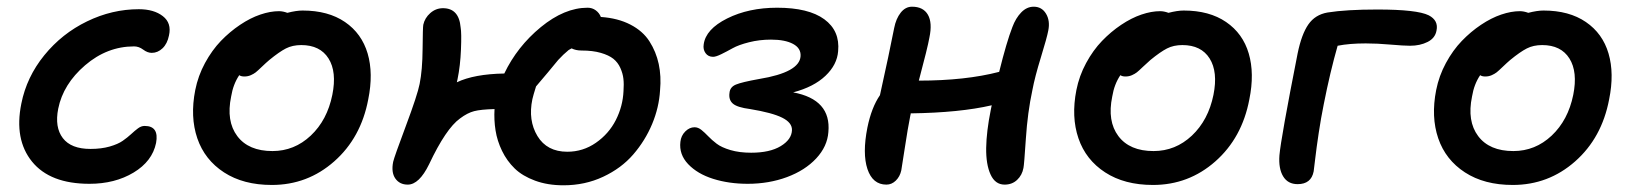

<svg xmlns="http://www.w3.org/2000/svg" viewBox="-20 -534 4825 567"><path d="M244.1 8.8Q127.9 8.8 74.7 -56.6Q21.5 -122.1 43 -228Q58.6 -306.6 110.8 -370.8Q163.1 -435.1 237.1 -470.9Q311 -506.8 390.1 -506.8Q434.6 -506.8 460.9 -486.3Q487.3 -465.8 479 -429.2Q474.1 -404.8 460 -391.4Q445.8 -377.9 428.2 -377.9Q415.5 -377.9 402.8 -387.5Q390.1 -397 376 -397Q296.4 -397 231.4 -341.3Q166.5 -285.6 151.9 -212.9Q141.1 -158.2 165.5 -126.2Q189.9 -94.2 247.1 -94.2Q279.3 -94.2 304 -101.3Q328.6 -108.4 342.5 -118.2Q356.4 -127.9 367.2 -137.9Q377.9 -147.9 387.5 -155Q397 -162.1 407.2 -162.1Q450.2 -162.1 440.9 -111.8Q429.7 -57.6 374.5 -24.4Q319.3 8.8 244.1 8.8Z M782.7 12.2Q698.7 12.2 641.6 -24.9Q584.5 -62 562.7 -125.5Q541 -189 556.6 -268.1Q564.9 -310.1 585.4 -347.9Q606 -385.7 632.3 -413.1Q658.7 -440.4 689 -460.7Q719.2 -481 748.8 -491Q778.3 -501 803.7 -501Q815.4 -501 828.6 -496.1Q855 -502.9 873.5 -502.9Q949.2 -502.9 998.8 -469Q1048.3 -435.1 1065.7 -376Q1083 -316.9 1067.4 -240.2Q1045.9 -127 967 -57.4Q888.2 12.2 782.7 12.2ZM662.6 -249Q647.5 -176.3 680.7 -132.1Q713.9 -87.9 784.7 -87.9Q849.1 -87.9 897.7 -133.5Q946.3 -179.2 961.4 -253.9Q975.1 -321.8 950.2 -361.3Q925.3 -400.9 869.6 -400.9Q843.8 -400.9 824.2 -390.9Q804.7 -380.9 775.4 -356.9Q766.1 -349.1 753.4 -336.9Q740.7 -324.7 735.1 -320.3Q729.5 -315.9 720.7 -312Q711.9 -308.1 701.7 -308.1Q691.9 -308.1 686.5 -312Q668.5 -285.2 662.6 -249Z M1644 13.2Q1597.2 13.2 1560.1 -0.5Q1522.9 -14.2 1500 -36.4Q1477.1 -58.6 1462.6 -88.4Q1448.2 -118.2 1443.4 -148.9Q1438.5 -179.7 1440.4 -211.9Q1400.4 -210.9 1380.4 -205.8Q1360.4 -200.7 1338.4 -184.1Q1296.9 -154.3 1247.1 -48.8Q1217.8 11.2 1184.1 11.2Q1160.2 11.2 1147.5 -6.8Q1134.8 -24.9 1141.1 -56.2Q1144 -69.8 1178.5 -161.9Q1212.9 -253.9 1219.2 -286.1Q1227.5 -326.7 1228 -389.9Q1228.5 -453.1 1230 -460.9Q1234.4 -481 1250.7 -495.4Q1267.1 -509.8 1288.1 -509.8Q1335.4 -509.8 1340.3 -453.1Q1343.3 -436.5 1341.3 -388.2Q1339.4 -339.8 1331.1 -299.8Q1330.6 -298.3 1330.1 -295.4Q1329.6 -292.5 1329.1 -291Q1380.4 -315.4 1469.2 -316.9Q1507.3 -396.5 1577.1 -453.9Q1647 -511.2 1715.3 -511.2Q1729 -511.2 1739.5 -503.4Q1750 -495.6 1754.4 -483.9Q1804.7 -480.5 1841.6 -461.4Q1878.4 -442.4 1897.9 -411.9Q1917.5 -381.3 1925.3 -345Q1933.1 -308.6 1929.2 -267.1Q1926.3 -216.8 1905.8 -167.7Q1885.3 -118.7 1850.1 -77.9Q1814.9 -37.1 1761.2 -12Q1707.5 13.2 1644 13.2ZM1552.2 -241.2Q1539.1 -178.7 1567.1 -132.3Q1595.2 -85.9 1655.3 -85.9Q1701.7 -85.9 1739.7 -112.3Q1777.8 -138.7 1798.6 -179.4Q1819.3 -220.2 1821.3 -265.1Q1822.8 -285.6 1821 -301.3Q1819.3 -316.9 1812 -333.3Q1804.7 -349.6 1791.3 -360.4Q1777.8 -371.1 1754.2 -377.9Q1730.5 -384.8 1697.3 -384.8Q1680.7 -384.8 1668 -391.1Q1666.5 -390.1 1663.6 -388.7Q1660.6 -387.2 1659.2 -386.2Q1643.6 -373.5 1628.4 -356.9Q1620.6 -347.7 1597.7 -319.8Q1574.7 -292 1563 -278.8Q1554.7 -252.4 1552.2 -241.2Z M2188 8.8Q2132.3 8.8 2085.9 -5.9Q2039.6 -20.5 2012.2 -49.3Q1984.9 -78.1 1989.3 -115.2Q1991.2 -133.3 2003.7 -145.8Q2016.1 -158.2 2031.2 -158.2Q2041.5 -158.2 2051.3 -150.4Q2061 -142.6 2071.5 -131.6Q2082 -120.6 2096.4 -109.6Q2110.8 -98.6 2137.2 -90.8Q2163.6 -83 2198.2 -83Q2253.4 -83 2285.6 -102.5Q2317.9 -122.1 2318.8 -149.9Q2319.3 -171.9 2289.8 -186.5Q2260.3 -201.2 2195.3 -211.9Q2157.2 -216.8 2144.3 -228Q2131.3 -239.3 2134.3 -259.8Q2135.7 -276.9 2153.1 -284.2Q2170.4 -291.5 2222.2 -300.8Q2341.3 -320.3 2344.2 -368.2Q2345.7 -391.6 2322 -404.3Q2298.3 -417 2256.8 -417Q2222.7 -417 2191.9 -409.2Q2161.1 -401.4 2143.6 -391.6Q2126 -381.8 2110.1 -374Q2094.2 -366.2 2085.9 -366.2Q2071.3 -366.2 2063.5 -377.2Q2055.7 -388.2 2058.1 -402.8Q2064 -447.8 2127.4 -479.5Q2190.9 -511.2 2274.9 -511.2Q2367.7 -511.2 2414.3 -477.1Q2460.9 -442.9 2455.1 -382.8Q2452.1 -342.8 2417.7 -310.1Q2383.3 -277.3 2322.3 -261.2Q2435.1 -240.2 2426.3 -144Q2423.3 -101.6 2390.4 -66.2Q2357.4 -30.8 2304 -11Q2250.5 8.8 2188 8.8Z M2597.7 11.2Q2557.1 11.2 2541.7 -34.7Q2526.4 -80.6 2541.5 -157.2Q2553.7 -216.8 2578.6 -252.9Q2606 -376.5 2620.6 -451.2Q2626 -479 2639.9 -496.6Q2653.8 -514.2 2673.3 -514.2Q2706.5 -514.2 2720.2 -490.5Q2733.9 -466.8 2724.6 -422.9Q2719.7 -394.5 2693.4 -295.9Q2831.1 -295.9 2930.7 -321.8Q2952.6 -410.2 2969.7 -454.1Q2979.5 -480.5 2995.8 -497.3Q3012.2 -514.2 3032.7 -514.2Q3056.6 -514.2 3069.1 -493.4Q3081.5 -472.7 3075.7 -443.8Q3071.8 -422.9 3054 -365Q3036.1 -307.1 3028.8 -268.1Q3014.6 -202.1 3009.5 -124.5Q3004.4 -46.9 3002.4 -38.1Q2998.5 -16.6 2983.6 -2.7Q2968.8 11.2 2946.8 11.2Q2918.9 11.2 2905.3 -18.6Q2891.6 -48.3 2892.3 -97.2Q2893.1 -146 2905.8 -209Q2906.2 -211.4 2907.2 -216.1Q2908.2 -220.7 2908.7 -223.1Q2814.5 -201.2 2669.4 -199.2Q2669.4 -195.8 2668.5 -193.8Q2660.6 -154.3 2651.9 -96.4Q2643.1 -38.6 2641.6 -30.8Q2637.7 -12.7 2625.5 -0.7Q2613.3 11.2 2597.7 11.2Z M3384.8 12.2Q3300.8 12.2 3243.7 -24.9Q3186.5 -62 3164.8 -125.5Q3143.1 -189 3158.7 -268.1Q3167 -310.1 3187.5 -347.9Q3208 -385.7 3234.4 -413.1Q3260.7 -440.4 3291 -460.7Q3321.3 -481 3350.8 -491Q3380.4 -501 3405.8 -501Q3417.5 -501 3430.7 -496.1Q3457 -502.9 3475.6 -502.9Q3551.3 -502.9 3600.8 -469Q3650.4 -435.1 3667.7 -376Q3685.1 -316.9 3669.4 -240.2Q3647.9 -127 3569.1 -57.4Q3490.2 12.2 3384.8 12.2ZM3264.6 -249Q3249.5 -176.3 3282.7 -132.1Q3315.9 -87.9 3386.7 -87.9Q3451.2 -87.9 3499.8 -133.5Q3548.3 -179.2 3563.5 -253.9Q3577.1 -321.8 3552.2 -361.3Q3527.3 -400.9 3471.7 -400.9Q3445.8 -400.9 3426.3 -390.9Q3406.7 -380.9 3377.4 -356.9Q3368.2 -349.1 3355.5 -336.9Q3342.8 -324.7 3337.2 -320.3Q3331.5 -315.9 3322.8 -312Q3314 -308.1 3303.7 -308.1Q3293.9 -308.1 3288.6 -312Q3270.5 -285.2 3264.6 -249Z M3812 9.8Q3783.2 9.8 3769.3 -13.2Q3755.4 -36.1 3758.3 -75.2Q3762.7 -126 3812 -376Q3823.7 -433.1 3843.8 -461.9Q3863.8 -490.7 3900.4 -497.1Q3955.6 -505.9 4047.4 -505.9Q4164.6 -505.9 4199.2 -488.8Q4228.5 -473.6 4222.2 -443.8Q4218.3 -421.4 4196 -410.2Q4173.8 -398.9 4144 -398.9Q4125.5 -398.9 4086.4 -402.3Q4047.4 -405.8 4013.2 -405.8Q3964.8 -405.8 3930.2 -398.9Q3908.2 -322.3 3889.2 -226.1Q3880.9 -185.1 3874.3 -141.1Q3867.7 -97.2 3864 -65.4Q3860.4 -33.7 3859.4 -27.8Q3852.1 9.8 3812 9.8Z M4447.3 12.2Q4363.3 12.2 4306.2 -24.9Q4249 -62 4227.3 -125.5Q4205.6 -189 4221.2 -268.1Q4229.5 -310.1 4250 -347.9Q4270.5 -385.7 4296.9 -413.1Q4323.2 -440.4 4353.5 -460.7Q4383.8 -481 4413.3 -491Q4442.9 -501 4468.3 -501Q4480 -501 4493.2 -496.1Q4519.5 -502.9 4538.1 -502.9Q4613.8 -502.9 4663.3 -469Q4712.9 -435.1 4730.2 -376Q4747.6 -316.9 4731.9 -240.2Q4710.4 -127 4631.6 -57.4Q4552.7 12.2 4447.3 12.2ZM4327.1 -249Q4312 -176.3 4345.2 -132.1Q4378.4 -87.9 4449.2 -87.9Q4513.7 -87.9 4562.3 -133.5Q4610.8 -179.2 4626 -253.9Q4639.6 -321.8 4614.7 -361.3Q4589.8 -400.9 4534.2 -400.9Q4508.3 -400.9 4488.8 -390.9Q4469.2 -380.9 4439.9 -356.9Q4430.7 -349.1 4418 -336.9Q4405.3 -324.7 4399.7 -320.3Q4394 -315.9 4385.3 -312Q4376.5 -308.1 4366.2 -308.1Q4356.4 -308.1 4351.1 -312Q4333 -285.2 4327.1 -249Z"/></svg>

Font: Shantell Sans Normal
Style: Italic
Weight: 500
Italic angle: -11.31°
Designer: Stephen Nixon, Anya Danilova, Shantell Martin
Foundry: Arrow Type
Version: Version 1.006;[559af2be0]